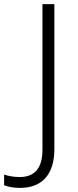

<svg xmlns="http://www.w3.org/2000/svg" viewBox="-108 -734 380 936"><path d="M-11 182C101 182 157 112 157 -7V-714H99V-5C99 86 61 129 -12 129C-41 129 -68 124 -88 117V169C-70 176 -46 182 -11 182Z"/></svg>

Font: Noto Sans Gujarati Light
Style: Regular
Weight: 300
Designer: Jelle Bosma - Monotype Design Team, Universal Thirst
Foundry: Monotype Imaging Inc.
Version: Version 2.106